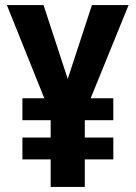

<svg xmlns="http://www.w3.org/2000/svg" viewBox="-20 -734 534 754"><path d="M246 -424 341 -714H485L336 -348H425V-262H313V-194H425V-108H313V0H179V-108H68V-194H179V-262H68V-348H154L7 -714H151Z"/></svg>

Font: Noto Sans Tamil Condensed
Style: Bold
Weight: 700
Width: 3
Designer: Jelle Bosma - Monotype Design Team
Foundry: Monotype Imaging Inc.
Version: Version 2.004; ttfautohint (v1.8.4.7-5d5b)